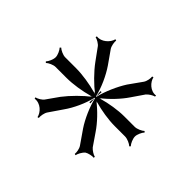

<svg xmlns="http://www.w3.org/2000/svg" viewBox="-95 -841 521 521"><g transform="rotate(-45 165.5 -580.0)"><path d="M13 -506C19 -505 31 -499 37 -492C41 -486 44 -472 43 -466H47C48 -472 55 -483 61 -488L96 -512C117 -526 141 -549 157 -570C156 -569 156 -567 155 -566H156C149 -542 144 -511 144 -487V-447C144 -438 138 -425 133 -420L136 -417C141 -422 154 -428 163 -428C171 -428 184 -422 189 -417L192 -420C187 -425 181 -438 181 -447V-487C181 -511 176 -542 169 -566H170C169 -567 169 -569 168 -570C184 -549 208 -526 229 -512L264 -488C270 -483 277 -472 278 -466H282C279 -486 297 -503 312 -506L311 -510C305 -509 292 -511 285 -516L247 -543C225 -557 192 -572 165 -578V-579L166 -580C193 -586 225 -601 247 -616L284 -642C291 -647 305 -649 311 -648L312 -652C297 -655 279 -674 282 -693L278 -694C277 -688 270 -675 263 -671L230 -647C208 -631 183 -606 167 -585C168 -587 169 -588 170 -590L169 -591C176 -616 181 -647 181 -672V-714C181 -722 187 -735 192 -740L189 -743C184 -738 171 -732 163 -732C154 -732 141 -738 136 -743L133 -740C138 -735 144 -722 144 -714V-672C144 -647 149 -616 156 -591L155 -590C156 -588 157 -587 158 -585C142 -606 117 -631 96 -647L62 -671C55 -675 48 -688 47 -694L43 -693C46 -672 28 -655 13 -652L14 -648C20 -649 34 -647 41 -642L79 -616C100 -601 132 -586 159 -580L160 -579V-578C133 -572 100 -557 79 -543L40 -516C33 -511 20 -509 14 -510ZM160 -579C160 -579 159 -579 159 -579C159 -579 160 -579 160 -579ZM141 -577C146 -577 152 -578 159 -579C152 -580 146 -581 141 -581ZM166 -579C166 -579 165 -579 165 -579C165 -579 166 -579 166 -579ZM166 -579C173 -578 179 -577 184 -577V-581C179 -581 173 -580 166 -579Z"/></g></svg>

Font: Armata Saber
Style: Rg
Weight: 400
Designer: Jasper
Foundry: Cannot Into Space Fonts
Version: Version 0.970